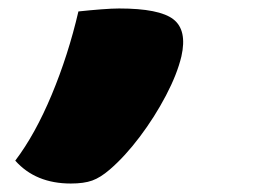

<svg xmlns="http://www.w3.org/2000/svg" viewBox="-20 -227 640 453"><path d="M147 206Q64 206 16 152Q63 90 102 -3.5Q141 -97 165 -200Q193 -203 219 -205Q245 -207 261 -207Q356 -207 389 -181.5Q422 -156 408 -94Q398 -52 371.5 -1.5Q345 49 310 95.5Q275 142 239 173Q217 192 197.5 199Q178 206 147 206Z"/></svg>

Font: Recursive Mn Csl St XBk
Style: Italic
Weight: 1000
Italic angle: -15°
Monospace: yes
Version: Version 1.079;hotconv 1.0.112;makeotfexe 2.5.65598; ttfautoh